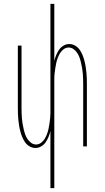

<svg xmlns="http://www.w3.org/2000/svg" viewBox="-20 -755 540 990"><path d="M240 215V-79Q236 -63 230 -48.5Q224 -34 215 -21Q206 -8 192 0Q178 8 163 8Q147 8 133 0Q119 -8 110 -20.5Q101 -33 95 -47.5Q89 -62 85 -77Q81 -92 78.5 -107.5Q76 -123 74.5 -138Q73 -153 72.5 -168.5Q72 -184 72 -200V-520H91V-200Q91 -186 91.5 -172Q92 -158 93 -144.5Q94 -131 96.5 -117Q99 -103 102 -89.5Q105 -76 109.5 -63Q114 -50 121.5 -38.5Q129 -27 140.5 -18.5Q152 -10 166 -10Q180 -10 191.5 -18.5Q203 -27 210 -38.5Q217 -50 222 -63Q227 -76 230 -89.5Q233 -103 235 -117Q237 -131 238.5 -144.5Q240 -158 240 -172Q240 -186 240 -200V-735H260V-441Q264 -457 270 -471.5Q276 -486 285 -499Q294 -512 308 -520Q322 -528 337 -528Q353 -528 367 -520Q381 -512 390 -499.5Q399 -487 405 -472.5Q411 -458 415 -443Q419 -428 421.5 -412.5Q424 -397 425.5 -382Q427 -367 427.5 -351.5Q428 -336 428 -320V0H409V-320Q409 -334 408.5 -348Q408 -362 407 -375.5Q406 -389 403.5 -403Q401 -417 398 -430.5Q395 -444 390.5 -457Q386 -470 378.5 -481.5Q371 -493 359.5 -501.5Q348 -510 334 -510Q320 -510 308.5 -501.5Q297 -493 290 -481.5Q283 -470 278 -457Q273 -444 270 -430.5Q267 -417 265 -403Q263 -389 261.5 -375.5Q260 -362 260 -348Q260 -334 260 -320V215Z"/></svg>

Font: Iosevka Thin
Style: Regular
Weight: 100
Monospace: yes
Designer: Belleve Invis
Foundry: Belleve Invis
Version: Version 32.5.0; ttfautohint (v1.8.4)